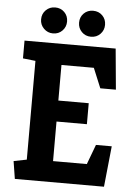

<svg xmlns="http://www.w3.org/2000/svg" viewBox="-58 -913 672 957"><g transform="rotate(5 277.5 -434.5)"><path d="M53 0 39 -88 104 -101V-595L41 -602V-691H497L516 -487H438L397 -586H235V-408H387V-303H235V-105H404L441 -204H520L499 0ZM369 -739Q341 -739 322.5 -758Q304 -777 304 -804Q304 -832 322.5 -850.5Q341 -869 369 -869Q397 -869 415.5 -850.5Q434 -832 434 -804Q434 -777 415.5 -758Q397 -739 369 -739ZM179 -739Q152 -739 133 -758Q114 -777 114 -804Q114 -832 133 -850.5Q152 -869 179 -869Q207 -869 225.5 -850.5Q244 -832 244 -804Q244 -777 225.5 -758Q207 -739 179 -739Z"/></g></svg>

Font: Kreon Light
Style: Bold
Weight: 700
Version: Version 2.002